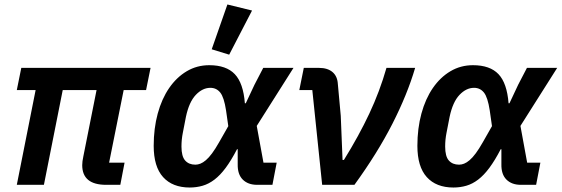

<svg xmlns="http://www.w3.org/2000/svg" viewBox="-20 -825 2507 857"><path d="M454 0Q347 0 347 -88Q347 -104 352 -127L411 -423H260L176 0H55L139 -423H55L75 -522H652L632 -423H532L467 -99H536L517 0Z M1196 0H1128Q1087 0 1063.5 -23.5Q1040 -47 1041 -92V-159H1038Q1012 -109 987.5 -76Q963 -43 937.5 -23.5Q912 -4 884.5 4Q857 12 827 12Q750 12 708 -34.5Q666 -81 666 -174Q666 -252 684 -318Q702 -384 735 -432Q768 -480 813.5 -507Q859 -534 914 -534Q990 -534 1028 -494Q1066 -454 1073 -364H1077L1116 -447L1155 -522H1290L1126 -263L1156 -99H1215ZM852 -90Q863 -90 874.5 -94.5Q886 -99 899 -110Q912 -121 926.5 -140.5Q941 -160 958 -190L999 -262L989 -332Q980 -391 963 -412Q946 -433 919 -433Q884 -433 854 -401.5Q824 -370 810 -304L796 -232Q790 -202 790 -171Q790 -127 806.5 -108.5Q823 -90 852 -90ZM1003 -581 925 -605 995 -805 1105 -778Z M1418 0 1374 -423H1316L1336 -522H1404Q1442 -522 1464 -503.5Q1486 -485 1488 -450L1501 -308L1509 -111H1515Q1582 -219 1628.5 -318Q1675 -417 1705 -522H1833Q1798 -403 1731.5 -272.5Q1665 -142 1562 0Z M2373 0H2305Q2264 0 2240.5 -23.5Q2217 -47 2218 -92V-159H2215Q2189 -109 2164.5 -76Q2140 -43 2114.5 -23.5Q2089 -4 2061.5 4Q2034 12 2004 12Q1927 12 1885 -34.5Q1843 -81 1843 -174Q1843 -252 1861 -318Q1879 -384 1912 -432Q1945 -480 1990.5 -507Q2036 -534 2091 -534Q2167 -534 2205 -494Q2243 -454 2250 -364H2254L2293 -447L2332 -522H2467L2303 -263L2333 -99H2392ZM2029 -90Q2040 -90 2051.5 -94.5Q2063 -99 2076 -110Q2089 -121 2103.5 -140.5Q2118 -160 2135 -190L2176 -262L2166 -332Q2157 -391 2140 -412Q2123 -433 2096 -433Q2061 -433 2031 -401.5Q2001 -370 1987 -304L1973 -232Q1967 -202 1967 -171Q1967 -127 1983.5 -108.5Q2000 -90 2029 -90Z"/></svg>

Font: IBM Plex Sans SmBld
Style: Italic
Weight: 600
Italic angle: -11°
Designer: Mike Abbink, Paul van der Laan, Pieter van Rosmalen
Foundry: Bold Monday
Version: Version 3.005